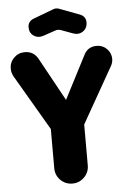

<svg xmlns="http://www.w3.org/2000/svg" viewBox="-64 -1042 735 1096"><g transform="rotate(-5 303.0 -494.0)"><path d="M383 -846 315 -871Q298 -876 285 -871L218 -848Q185 -836 159.5 -852.5Q134 -869 134 -902Q134 -936 167 -949L284 -993Q300 -999 316 -993L433 -949Q466 -936 466 -902Q466 -868 440.5 -851Q415 -834 383 -846ZM210 -88V-313L24 -631Q12 -653 12 -676Q12 -712 37.5 -737.5Q63 -763 100 -763Q151 -763 176 -717L311 -471L439 -719Q461 -763 512 -763Q546 -763 570 -739Q594 -715 594 -681Q594 -660 583 -641L402 -322V-88Q402 -48 374 -20Q346 8 306 8Q266 8 238 -20Q210 -48 210 -88Z"/></g></svg>

Font: Jellee Roman
Style: Regular
Weight: 400
Designer: Alfredo Marco Pradil
Foundry: Alfredo Marco Pradil
Version: Version 1.016;PS 001.016;hotconv 1.0.88;makeotf.lib2.5.64775